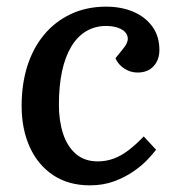

<svg xmlns="http://www.w3.org/2000/svg" viewBox="-20 -543 538 577"><path d="M299 -523Q345 -523 381 -507.5Q417 -492 438 -463Q459 -434 459 -393Q459 -363 441.5 -344Q424 -325 393 -325Q372 -325 353.5 -337Q335 -349 327 -368L348 -394Q367 -416 363.5 -432Q360 -448 342 -456.5Q324 -465 299 -465Q266 -465 239.5 -449.5Q213 -434 194.5 -403.5Q176 -373 166.5 -329Q157 -285 157 -228Q157 -180 169.5 -141.5Q182 -103 208 -80.5Q234 -58 274 -58Q299 -58 322 -66.5Q345 -75 367.5 -92.5Q390 -110 412 -133L449 -93Q440 -81 423 -63Q406 -45 380.5 -27.5Q355 -10 322.5 2Q290 14 250 14Q186 14 140 -16.5Q94 -47 69.5 -101Q45 -155 45 -225Q45 -290 62 -344Q79 -398 112 -438Q145 -478 192.5 -500.5Q240 -523 299 -523Z"/></svg>

Font: Literata 18pt Medium
Style: Italic
Weight: 500
Italic angle: -2°
Designer: Latin by Veronika Burian and Jose Scaglione. Greek by Irene Vlachou. Cyrillic by Vera Evstafieva
Foundry: TypeTogether
Version: Version 3.103;gftools[0.9.29]